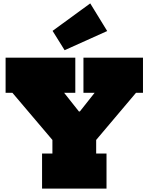

<svg xmlns="http://www.w3.org/2000/svg" viewBox="-20 -1112 876 1132"><path d="M782 -565 542 -281H294L53 -565H13V-772H424V-565H358L506 -378L399 -455H497L390 -378L538 -565H472V-772H823V-565ZM547 -389V-207H608V0H228V-207H289V-389ZM512 -1092 612 -929 361 -816 290 -930Z"/></svg>

Font: Hepta Slab Black
Style: Regular
Weight: 900
Designer: Michael LaGattuta
Foundry: Michael LaGattuta
Version: Version 1.102